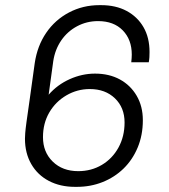

<svg xmlns="http://www.w3.org/2000/svg" viewBox="-20 -716 655 746"><path d="M271 10Q214 10 170 -13Q126 -36 101.5 -78.5Q77 -121 77 -177Q77 -185 78 -199Q79 -213 83 -242.5Q87 -272 95 -327Q103 -382 115 -471Q125 -538 159.5 -588.5Q194 -639 248 -667.5Q302 -696 366 -696H373Q430 -696 472 -673.5Q514 -651 537.5 -610.5Q561 -570 561 -514Q561 -503 560.5 -494Q560 -485 558 -474H490Q491 -484 491.5 -490.5Q492 -497 492 -504Q492 -562 457 -598Q422 -634 361 -634Q317 -634 279.5 -614Q242 -594 218 -559Q194 -524 187 -479L169 -348Q203 -387 251 -408.5Q299 -430 349 -430Q404 -430 445.5 -407.5Q487 -385 511 -344Q535 -303 535 -249Q535 -191 515 -143Q495 -95 460 -61Q425 -27 378.5 -8.5Q332 10 279 10ZM284 -51Q335 -51 376 -75.5Q417 -100 440.5 -143Q464 -186 464 -240Q464 -298 426.5 -334Q389 -370 329 -370Q280 -370 238 -345.5Q196 -321 171.5 -279Q147 -237 147 -183Q147 -125 185 -88Q223 -51 284 -51Z"/></svg>

Font: Chivo Medium ExtraLight
Style: Italic
Weight: 250
Italic angle: -8.05°
Version: Version 2.002